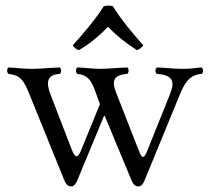

<svg xmlns="http://www.w3.org/2000/svg" viewBox="-20 -655 753 686"><path d="M194 -391C200 -397 200 -408 194 -414C159 -413 125 -409 94 -409C64 -409 35 -413 10 -414C4 -408 4 -397 10 -391C55 -386 66 -366 86 -316L211 -8C217 5 224 11 234 11C243 11 249 5 256 -10L353 -244L451 -8C457 5 464 11 474 11C483 11 490 5 496 -9L620 -311C636 -350 652 -388 701 -391C707 -397 707 -408 701 -414C677 -413 668 -409 634 -409C598 -409 575 -413 540 -414C534 -408 534 -397 540 -391C612 -387 599 -349 586 -315L506 -116C496 -92 489 -84 478 -112L396 -321C378 -366 384 -387 435 -391C441 -397 441 -408 435 -414C400 -413 365 -409 339 -409C311 -409 291 -413 256 -414C250 -408 250 -397 256 -391C305 -387 313 -349 329 -305L337 -283L271 -121C259 -90 249 -88 237 -119L161 -316C143 -362 148 -388 194 -391ZM383 -633C372 -636 362 -635 351 -633C322 -587 276 -533 240 -493C246 -484 253 -478 262 -476C301 -498 334 -527 366 -559C396 -528 431 -500 469 -476C478 -478 487 -486 492 -493C456 -533 412 -586 383 -633Z"/></svg>

Font: Libertinus Serif Display
Style: Regular
Weight: 400
Designer: Philipp H. Poll, Khaled Hosny
Foundry: Caleb Maclennan
Version: Version 7.050;RELEASE